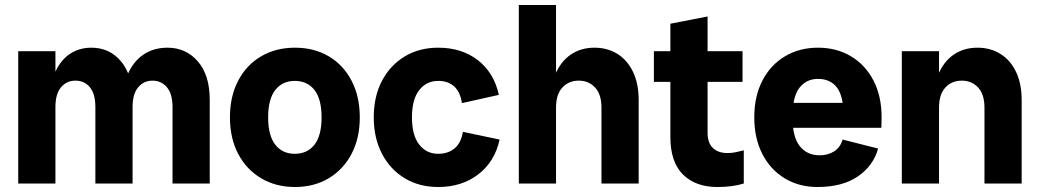

<svg xmlns="http://www.w3.org/2000/svg" viewBox="-20 -735 4165 769"><path d="M671 0V-306Q671 -359 648.5 -385.5Q626 -412 591 -412Q556 -412 533.5 -385.5Q511 -359 511 -306H468Q468 -382 490.5 -435Q513 -488 554 -516Q595 -544 651 -544Q725 -544 772.5 -489Q820 -434 820 -336V0ZM53 0V-530H202V0ZM362 0V-306Q362 -359 340 -385.5Q318 -412 282 -412Q247 -412 224.5 -385.5Q202 -359 202 -306H176Q176 -382 196.5 -435Q217 -488 255.5 -516Q294 -544 346 -544Q419 -544 465 -489Q511 -434 511 -336V0Z M1161.1 14Q1085 14 1026 -21Q967 -56 934 -118.6Q901 -181.2 901 -265Q901 -349 934 -412Q967 -475 1026 -509.5Q1085 -544 1161.1 -544Q1238.2 -544 1296.6 -509.5Q1355 -475 1388 -412Q1421 -349 1421 -265Q1421 -181.2 1388 -118.6Q1355 -56 1296.6 -21Q1238.2 14 1161.1 14ZM1160.6 -119Q1211 -119 1239.5 -155.5Q1268 -192 1268 -265Q1268 -338 1239.5 -374.5Q1211 -411 1160.6 -411Q1111 -411 1082.5 -374.5Q1054 -338 1054 -265Q1054 -192 1082.5 -155.5Q1111 -119 1160.6 -119Z M1735 14Q1659 14 1601 -21Q1543 -56 1510 -119Q1477 -182 1477 -265Q1477 -349 1510 -411.5Q1543 -474 1601 -509Q1659 -544 1735 -544Q1830 -544 1894.5 -493.5Q1959 -443 1978 -355L1830 -322Q1824 -366 1799.5 -388.5Q1775 -411 1735 -411Q1688 -411 1659 -374Q1630 -337 1630 -265Q1630 -193 1659 -156Q1688 -119 1735 -119Q1775 -119 1801 -141Q1827 -163 1834 -207L1981 -176Q1962 -88 1896 -37Q1830 14 1735 14Z M2389 0V-304Q2389 -357 2363.5 -384.5Q2338 -412 2298 -412Q2258 -412 2232.5 -384.5Q2207 -357 2207 -304H2181Q2181 -381 2203 -434.5Q2225 -488 2265.5 -516Q2306 -544 2361 -544Q2413 -544 2453 -519Q2493 -494 2515.5 -447Q2538 -400 2538 -334V0ZM2058 0V-715H2207V0Z M2853 14Q2766 14 2715.5 -36Q2665 -86 2665 -186V-640L2814 -669V-203Q2814 -163 2835 -142.5Q2856 -122 2894 -122Q2912 -122 2927.5 -125.5Q2943 -129 2959 -133V0Q2936 7 2910.5 10.5Q2885 14 2853 14ZM2599 -407V-530H2954V-407Z M3254 14Q3180 14 3122.5 -21Q3065 -56 3033 -119Q3001 -182 3001 -265Q3001 -349 3033.5 -412Q3066 -475 3124 -509.5Q3182 -544 3256 -544Q3331 -544 3388.5 -509.5Q3446 -475 3478.5 -412.5Q3511 -350 3511 -265Q3511 -254 3510.5 -244Q3510 -234 3510 -223H3084V-323H3400L3359 -265Q3359 -349 3332.5 -384Q3306 -419 3256 -419Q3210 -419 3182 -383.5Q3154 -348 3154 -265Q3154 -187 3183 -150Q3212 -113 3263 -113Q3296 -113 3320.5 -128.5Q3345 -144 3355 -176L3497 -140Q3478 -71 3416 -28.5Q3354 14 3254 14Z M3923 0V-304Q3923 -357 3897.5 -384.5Q3872 -412 3832 -412Q3792 -412 3766.5 -384.5Q3741 -357 3741 -304H3715Q3715 -381 3737 -434.5Q3759 -488 3799.5 -516Q3840 -544 3895 -544Q3947 -544 3987 -519Q4027 -494 4049.5 -447Q4072 -400 4072 -334V0ZM3592 0V-530H3741V0Z"/></svg>

Font: Radio Canada Big
Style: Regular
Weight: 400
Designer: Étienne Aubert Bonn
Foundry: Coppers and Brasses
Version: Version 1.001